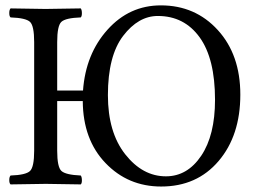

<svg xmlns="http://www.w3.org/2000/svg" viewBox="-20 -678 945 708"><path d="M562 -619.1Q490.2 -619.1 434.1 -545.7Q377.9 -472.2 377.9 -327.1Q377.9 -189.9 441.9 -108.9Q505.9 -27.8 591.8 -27.8Q670.9 -27.8 721.9 -103.5Q772.9 -179.2 772.9 -310.1Q772.9 -461.9 716.1 -540.5Q659.2 -619.1 562 -619.1ZM190.9 -122.1Q190.9 -62 206.5 -47.6Q222.2 -33.2 277.8 -30.8Q281.7 -25.9 282 -13.9Q282.2 -2 277.8 2Q177.7 0 148.9 0Q116.7 0 19 2Q14.2 -2 14.2 -13.9Q14.2 -25.9 19 -30.8Q75.2 -32.7 90.6 -47.4Q106 -62 106 -122.1V-522.9Q106 -583 90.6 -597.4Q75.2 -611.8 19 -613.8Q14.2 -617.7 14.2 -629.9Q14.2 -642.1 19 -647Q119.1 -645 147.9 -645Q180.2 -645 277.8 -647Q281.7 -642.1 282 -630.1Q282.2 -618.2 277.8 -613.8Q221.7 -611.8 206.3 -597.4Q190.9 -583 190.9 -522.9V-344.2H286.1Q295.9 -479 376.5 -568.6Q457 -658.2 573.2 -658.2Q700.2 -658.2 783.2 -567.1Q866.2 -476.1 866.2 -329.1Q866.2 -178.2 786.1 -84.2Q706.1 9.8 574.2 9.8Q452.1 9.8 369.1 -76.7Q286.1 -163.1 285.2 -305.2H190.9Z"/></svg>

Font: Linux Libertine Capitals
Style: Small Caps
Weight: 400
Designer: Philipp H. Poll
Foundry: Philipp H. Poll
Version: Version 5.1.3